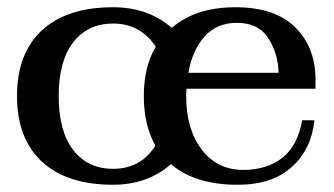

<svg xmlns="http://www.w3.org/2000/svg" viewBox="-20 -500 922 530"><path d="M495 -255Q494 -248 494 -234Q494 -143 537 -87Q580 -31 651 -31Q717 -31 759.5 -64.5Q802 -98 814 -168H848Q840 -89 786 -39.5Q732 10 636 10Q518 10 452 -47Q387 10 292 10Q165 10 96 -53.5Q27 -117 27 -235Q27 -353 96 -416.5Q165 -480 292 -480Q389 -480 454 -423Q520 -480 630 -480Q739 -480 795 -424.5Q851 -369 851 -280V-255ZM500 -299H749Q748 -351 721 -394Q694 -437 634 -437Q579 -437 545 -399.5Q511 -362 500 -299ZM409 -98Q377 -154 377 -235Q377 -316 410 -371Q368 -435 292 -435Q222 -435 182 -383Q142 -331 142 -235Q142 -138 182 -86Q222 -34 292 -34Q369 -34 409 -98Z"/></svg>

Font: Taviraj Medium
Style: Regular
Weight: 500
Designer: Katatrad Team
Foundry: CadsonDemak
Version: Version 1.001